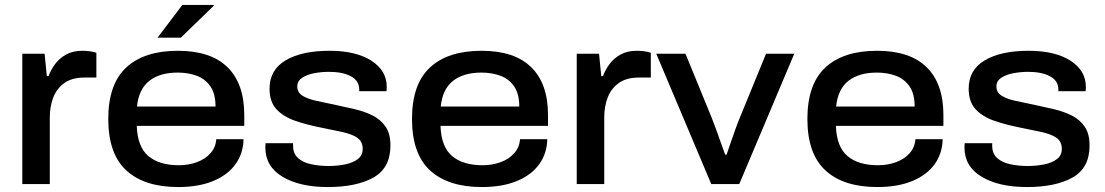

<svg xmlns="http://www.w3.org/2000/svg" viewBox="-20 -743 4459 775"><path d="M70 0V-526H160L169 -436H176Q185 -461 202.5 -484.5Q220 -508 247 -523Q274 -538 312 -538Q346 -538 369 -530V-430H321Q271 -430 240 -408Q209 -386 195 -349.5Q181 -313 181 -270V0Z M616 -591 716 -723H842L843 -720L710 -591ZM699 12Q563 12 490 -55Q417 -122 417 -263Q417 -403 489.5 -470.5Q562 -538 698 -538Q831 -538 898.5 -471.5Q966 -405 966 -279V-235H532Q535 -150 579 -113Q623 -76 702 -76Q741 -76 775 -88.5Q809 -101 830 -125Q851 -149 853 -181H963Q962 -125 931.5 -81.5Q901 -38 842 -13Q783 12 699 12ZM533 -313H850Q850 -364 829.5 -394Q809 -424 774.5 -437Q740 -450 697 -450Q625 -450 582.5 -416.5Q540 -383 533 -313Z M1303 12Q1190 12 1120.5 -29.5Q1051 -71 1051 -148Q1051 -152 1051.5 -156.5Q1052 -161 1052 -165H1163Q1163 -162 1163 -159.5Q1163 -157 1163 -154Q1163 -123 1183 -105Q1203 -87 1236 -80Q1269 -73 1306 -73Q1342 -73 1373.5 -79.5Q1405 -86 1424.5 -101Q1444 -116 1444 -142Q1444 -172 1422 -187Q1400 -202 1360.5 -210.5Q1321 -219 1271 -229Q1216 -240 1170 -256Q1124 -272 1096 -302Q1068 -332 1068 -385Q1068 -461 1133 -499.5Q1198 -538 1310 -538Q1417 -538 1479 -498Q1541 -458 1541 -393Q1541 -382 1540 -375H1430V-382Q1430 -417 1396.5 -435Q1363 -453 1308 -453Q1278 -453 1248.5 -447.5Q1219 -442 1199.5 -429Q1180 -416 1180 -394Q1180 -370 1200.5 -357Q1221 -344 1254.5 -336.5Q1288 -329 1328 -321Q1370 -312 1411 -302.5Q1452 -293 1484.5 -276.5Q1517 -260 1536.5 -231.5Q1556 -203 1556 -156Q1556 -65 1487.5 -26.5Q1419 12 1303 12Z M1925 12Q1789 12 1716 -55Q1643 -122 1643 -263Q1643 -403 1715.5 -470.5Q1788 -538 1924 -538Q2057 -538 2124.5 -471.5Q2192 -405 2192 -279V-235H1758Q1761 -150 1805 -113Q1849 -76 1928 -76Q1967 -76 2001 -88.5Q2035 -101 2056 -125Q2077 -149 2079 -181H2189Q2188 -125 2157.5 -81.5Q2127 -38 2068 -13Q2009 12 1925 12ZM1759 -313H2076Q2076 -364 2055.5 -394Q2035 -424 2000.5 -437Q1966 -450 1923 -450Q1851 -450 1808.5 -416.5Q1766 -383 1759 -313Z M2308 0V-526H2398L2407 -436H2414Q2423 -461 2440.5 -484.5Q2458 -508 2485 -523Q2512 -538 2550 -538Q2584 -538 2607 -530V-430H2559Q2509 -430 2478 -408Q2447 -386 2433 -349.5Q2419 -313 2419 -270V0Z M2851 0 2629 -526H2747L2853 -267Q2860 -250 2869.5 -223.5Q2879 -197 2889 -169Q2899 -141 2907 -119H2913Q2920 -140 2929.5 -167.5Q2939 -195 2948.5 -221.5Q2958 -248 2966 -267L3072 -526H3186L2964 0Z M3521 12Q3385 12 3312 -55Q3239 -122 3239 -263Q3239 -403 3311.5 -470.5Q3384 -538 3520 -538Q3653 -538 3720.5 -471.5Q3788 -405 3788 -279V-235H3354Q3357 -150 3401 -113Q3445 -76 3524 -76Q3563 -76 3597 -88.5Q3631 -101 3652 -125Q3673 -149 3675 -181H3785Q3784 -125 3753.5 -81.5Q3723 -38 3664 -13Q3605 12 3521 12ZM3355 -313H3672Q3672 -364 3651.5 -394Q3631 -424 3596.5 -437Q3562 -450 3519 -450Q3447 -450 3404.5 -416.5Q3362 -383 3355 -313Z M4125 12Q4012 12 3942.5 -29.5Q3873 -71 3873 -148Q3873 -152 3873.5 -156.5Q3874 -161 3874 -165H3985Q3985 -162 3985 -159.5Q3985 -157 3985 -154Q3985 -123 4005 -105Q4025 -87 4058 -80Q4091 -73 4128 -73Q4164 -73 4195.5 -79.5Q4227 -86 4246.5 -101Q4266 -116 4266 -142Q4266 -172 4244 -187Q4222 -202 4182.5 -210.5Q4143 -219 4093 -229Q4038 -240 3992 -256Q3946 -272 3918 -302Q3890 -332 3890 -385Q3890 -461 3955 -499.5Q4020 -538 4132 -538Q4239 -538 4301 -498Q4363 -458 4363 -393Q4363 -382 4362 -375H4252V-382Q4252 -417 4218.5 -435Q4185 -453 4130 -453Q4100 -453 4070.5 -447.5Q4041 -442 4021.5 -429Q4002 -416 4002 -394Q4002 -370 4022.5 -357Q4043 -344 4076.5 -336.5Q4110 -329 4150 -321Q4192 -312 4233 -302.5Q4274 -293 4306.5 -276.5Q4339 -260 4358.5 -231.5Q4378 -203 4378 -156Q4378 -65 4309.5 -26.5Q4241 12 4125 12Z"/></svg>

Font: Archivo SemiExpanded Medium
Style: Regular
Weight: 500
Width: 6
Designer: Hector Gatti
Foundry: Omnibus-Type
Version: Version 2.001; ttfautohint (v1.8.3)